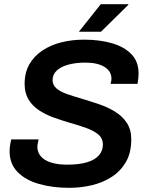

<svg xmlns="http://www.w3.org/2000/svg" viewBox="-20 -888 707 920"><path d="M312 12Q232 12 167 -6.5Q102 -25 64 -64Q26 -103 26 -163Q26 -177 28.5 -193Q31 -209 34 -220H165Q164 -214 161.5 -203.5Q159 -193 159 -185Q159 -158 176 -138.5Q193 -119 225 -109Q257 -99 301 -99Q361 -99 399 -111Q437 -123 455 -145Q473 -167 473 -195Q473 -226 450 -244.5Q427 -263 390 -276Q353 -289 310 -301Q273 -312 235.5 -325.5Q198 -339 166.5 -360Q135 -381 116.5 -411.5Q98 -442 98 -486Q98 -540 120.5 -579.5Q143 -619 182.5 -645.5Q222 -672 273.5 -685Q325 -698 382 -698Q457 -698 516 -681Q575 -664 609.5 -628.5Q644 -593 644 -536Q644 -527 643 -515.5Q642 -504 639 -486H510Q513 -497 513.5 -502.5Q514 -508 514 -511Q514 -547 480.5 -567.5Q447 -588 389 -588Q342 -588 306.5 -578Q271 -568 251.5 -549.5Q232 -531 232 -504Q232 -480 251 -464Q270 -448 302 -437Q334 -426 372 -415Q412 -403 453.5 -389Q495 -375 530.5 -353.5Q566 -332 587.5 -299.5Q609 -267 609 -220Q609 -156 583.5 -112Q558 -68 515.5 -40.5Q473 -13 420 -0.5Q367 12 312 12ZM358 -736 463 -868H595V-865L464 -736Z"/></svg>

Font: Archivo Variable SemiBold
Style: Italic
Weight: 600
Italic angle: -10°
Designer: Hector Gatti
Foundry: Omnibus-Type
Version: Version 2.001